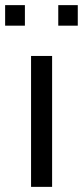

<svg xmlns="http://www.w3.org/2000/svg" viewBox="-35 -728 323 748"><path d="M86 0V-510H168V0ZM-15 -628V-708H62V-628ZM192 -628V-708H268V-628Z"/></svg>

Font: Saira Thin
Style: Regular
Weight: 400
Version: Version 1.101